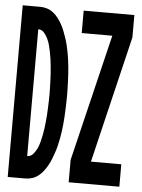

<svg xmlns="http://www.w3.org/2000/svg" viewBox="-53 -777 605 819"><g transform="rotate(5 250.0 -367.5)"><path d="M272 0V-96L403 -639H272V-735H489V-639L359 -96H489V0ZM11 0V-735H86Q101 -735 115.5 -730.5Q130 -726 142.5 -716Q155 -706 164 -694Q173 -682 180.5 -668.5Q188 -655 193.5 -640.5Q199 -626 204 -611.5Q209 -597 212.5 -582Q216 -567 219 -551.5Q222 -536 224 -521Q226 -506 227.5 -490.5Q229 -475 230 -459.5Q231 -444 231.5 -429Q232 -414 232.5 -398.5Q233 -383 233 -368Q233 -352 232.5 -336.5Q232 -321 231.5 -306Q231 -291 230 -275.5Q229 -260 227.5 -244.5Q226 -229 224 -214Q222 -199 219 -183.5Q216 -168 212.5 -153Q209 -138 204 -123.5Q199 -109 193.5 -94.5Q188 -80 180.5 -66.5Q173 -53 164 -41Q155 -29 142.5 -19Q130 -9 115.5 -4.5Q101 0 86 0ZM86 -96Q101 -96 111 -107.5Q121 -119 127.5 -133Q134 -147 137.5 -161Q141 -175 144 -189.5Q147 -204 149 -219Q151 -234 152.5 -249Q154 -264 155 -278.5Q156 -293 156.5 -308Q157 -323 157.5 -338Q158 -353 158 -368Q158 -382 157.5 -397Q157 -412 156.5 -427Q156 -442 155 -456.5Q154 -471 152.5 -486Q151 -501 149 -516Q147 -531 144 -545.5Q141 -560 137.5 -574Q134 -588 127.5 -602Q121 -616 111 -627.5Q101 -639 86 -639Z"/></g></svg>

Font: Iosevka Custom
Style: Bold
Weight: 700
Monospace: yes
Designer: Belleve Invis
Foundry: Belleve Invis
Version: Version 30.3.3; ttfautohint (v1.8.3)